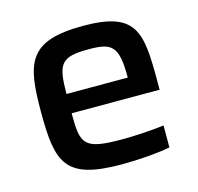

<svg xmlns="http://www.w3.org/2000/svg" viewBox="-83 -606 725 702"><g transform="rotate(-15 279.5 -255.0)"><path d="M499 -220V-254C499 -439 491 -518 289 -518C80 -518 59 -439 59 -254C59 -60 80 8 296 8C359 8 435 2 479 -7V-90C433 -84 366 -80 321 -80C174 -80 166 -102 166 -220ZM286 -430C373 -430 398 -415 398 -296V-293H166C167 -407 180 -430 286 -430Z"/></g></svg>

Font: Saira UNSAM Medium
Style: Regular
Weight: 500
Designer: Hector Gatti with collaboration of the Omnibus-Type team
Foundry: Omnibus-Type
Version: Version 0.072;PS 000.072;hotconv 1.0.88;makeotf.lib2.5.64775